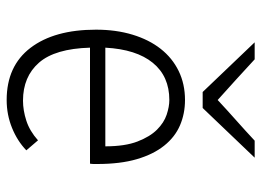

<svg xmlns="http://www.w3.org/2000/svg" viewBox="-124 -648 784 576"><g transform="rotate(90 268.0 -360.0)"><path d="M123 -238Q126 -133 168 -85Q210 -37 282 -37Q311 -37 342 -47Q373 -57 401 -82Q409 -73 416 -64.5Q423 -56 431 -47Q403 -20 363.5 -4Q324 12 280 12Q178 12 123.5 -59.5Q69 -131 69 -256Q69 -316 84 -365.5Q99 -415 126.5 -450Q154 -485 193 -504Q232 -523 280 -523Q321 -523 356 -508Q391 -493 417 -460.5Q443 -428 457.5 -378.5Q472 -329 472 -260Q472 -255 472 -249.5Q472 -244 471 -238ZM280 -476Q209 -476 168.5 -426.5Q128 -377 123 -284H419Q419 -343 404.5 -380.5Q390 -418 369 -439Q348 -460 324 -468Q300 -476 280 -476ZM304 -576H256Q219 -615 181.5 -654Q144 -693 107 -732H158Q188 -704 218.5 -676.5Q249 -649 280 -621Q310 -649 341 -676.5Q372 -704 402 -732H453Q416 -693 378.5 -654Q341 -615 304 -576Z"/></g></svg>

Font: Transpass ExtraLight
Style: Regular
Weight: 200
Designer: Delve Withrington
Foundry: Delve Fonts
Version: Version 1.001;December 18, 2019;FontCreator 12.0.0.2547 64-b